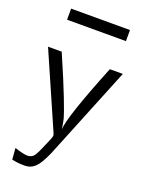

<svg xmlns="http://www.w3.org/2000/svg" viewBox="-163 -760 788 1042"><g transform="rotate(20 230.5 -238.5)"><path d="M14 -445H93Q157 -298 189 -215Q221 -132 226.5 -110.5Q232 -89 238 -50Q240 -120 371 -445H446L229 90Q200 157 175 181Q150 205 114 205Q73 205 41 197L36 132Q89 149 109 149Q136 149 149.5 129.5Q163 110 191 42Q198 25 202 15Q206 6 206 -1Q206 -8 201 -18ZM61 -618V-682H401V-618Z"/></g></svg>

Font: CMU Sans Serif
Style: Medium
Weight: 500
Version: Version 0.7.0